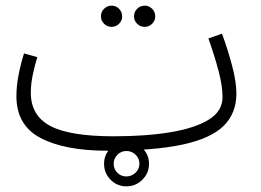

<svg xmlns="http://www.w3.org/2000/svg" viewBox="-20 -512 922 679"><path d="M359 21Q209 21 123.5 -24Q38 -69 38 -172Q38 -208 46 -248.5Q54 -289 65 -323L112 -310Q104 -285 96.5 -250.5Q89 -216 89 -184Q89 -103 158 -66.5Q227 -30 382 -30Q497 -30 583.5 -44.5Q670 -59 718.5 -89Q767 -119 767 -169Q767 -207 753.5 -259Q740 -311 717 -376L765 -393Q785 -339 800.5 -281Q816 -223 816 -181Q816 -111 770.5 -66.5Q725 -22 624.5 -0.5Q524 21 359 21ZM492 -417Q476 -417 465 -428Q454 -439 454 -454Q454 -470 465 -481Q476 -492 492 -492Q507 -492 518 -481Q529 -470 529 -454Q529 -439 518 -428Q507 -417 492 -417ZM375 -417Q359 -417 348 -428Q337 -439 337 -454Q337 -470 348 -481Q359 -492 375 -492Q390 -492 401 -481Q412 -470 412 -454Q412 -439 401 -428Q390 -417 375 -417ZM427 147Q394 147 371 123.5Q348 100 348 67Q348 35 371 11.5Q394 -12 427 -12Q460 -12 483.5 11.5Q507 35 507 67Q507 100 483.5 123.5Q460 147 427 147ZM427 112Q445 112 459 99Q473 86 473 67Q473 48 459.5 35Q446 22 427 22Q408 22 395 35.5Q382 49 382 67Q382 86 395 99Q408 112 427 112Z"/></svg>

Font: Noto Sans Arabic SemCond Light
Style: Regular
Weight: 300
Width: 4
Designer: Monotype Design Team, Nadine Chahine, Nizar Qandah and Khaled Hosny
Foundry: Monotype Imaging Inc.
Version: Version 2.012; ttfautohint (v1.8.4.7-5d5b)